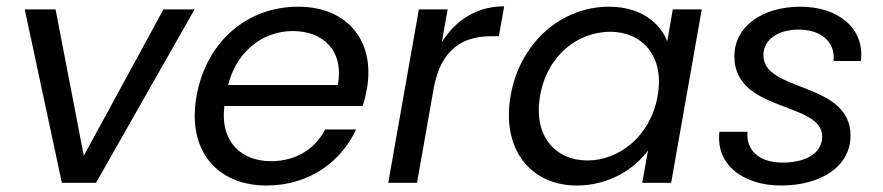

<svg xmlns="http://www.w3.org/2000/svg" viewBox="-20 -578 2792 607"><path d="M58.2 -548.3 175.6 0H283.5L595.1 -548.3H496.8L244.9 -85.6L155.7 -548.3Z M672.1 -242.9H1126.8C1132.5 -261.6 1136.5 -277.7 1140 -296.9C1166.1 -445.4 1081.4 -556.8 922.4 -556.8C762.6 -556.8 632.4 -447.8 601.4 -274.5C570.4 -101.3 666.9 8.5 822.9 8.5C959.2 8.5 1060.1 -69 1105.7 -168.6H1007.9C977.9 -110 918.7 -68.4 836.5 -68.4C739.2 -68.4 670.2 -135.3 691.4 -254.9L697.1 -290.1C719.1 -412.5 810 -479.9 905.1 -479.9C998.7 -479.9 1068.4 -420.5 1048 -309.2H685.1Z M1350.9 -297.6C1373.6 -425.1 1445.8 -463.5 1533 -463.5H1557.1L1573.9 -558C1436.7 -558 1350.7 -448.8 1324.5 -302.5ZM1207.4 0H1298.4L1395.2 -548.3H1304.2Z M1594.4 -276C1564.4 -105.6 1657.9 8.5 1803.8 8.5C1904.9 8.5 1985.5 -43.3 2028.7 -102.3L2010.3 0H2101.8L2198.6 -548.3H2107.1L2089.4 -447.5C2066.8 -505 2006.7 -556.8 1904.9 -556.8C1757.4 -556.8 1624.4 -446.5 1594.4 -276ZM2059.1 -274.5C2036.4 -146.5 1936.5 -70.7 1837 -70.7C1736.6 -70.7 1664.9 -146.8 1687.6 -276C1710.3 -405.3 1809 -477.6 1909.4 -477.6C2008.9 -477.6 2081.8 -401.8 2059.1 -274.5Z M2448.7 8.5C2575.3 8.5 2668.9 -51.3 2668.9 -149.3C2668.9 -320.6 2393.4 -285.3 2393.4 -403.5C2393.4 -453.3 2440.3 -484.4 2504.9 -484.4C2576 -484.4 2621.8 -445.3 2615.1 -385.2H2701.6C2714.6 -488.3 2629.8 -556.8 2510.9 -556.8C2388.7 -556.8 2301.7 -493.8 2301.7 -399.7C2301.7 -221.5 2579.4 -257.7 2579.4 -146.3C2579.4 -93.2 2526.4 -63.9 2454.2 -63.9C2378.4 -63.9 2338 -104.6 2343.2 -161.4H2254.5C2241.7 -57.4 2330 8.5 2448.7 8.5Z"/></svg>

Font: Poppins Devanagari Thin
Style: Italic
Weight: 100
Italic angle: -10°
Designer: Ninad Kale (Devanagari), Jonny Pinhorn (Latin)
Foundry: Indian Type Foundry
Version: 4.005